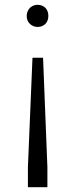

<svg xmlns="http://www.w3.org/2000/svg" viewBox="-20 -528 316 798"><path d="M136 -416Q119 -416 105 -428Q91 -441 91 -462Q91 -471 94.5 -480Q98 -489 105 -496Q119 -508 136 -508Q155 -508 168 -496Q181 -483 181 -462Q181 -441 168 -428Q155 -416 136 -416ZM96 250V167L115 -288H159L177 167V250Z"/></svg>

Font: Arsenal SC
Style: Regular
Weight: 400
Designer: Andrij Shevchenko
Foundry: Stairsfor
Version: Version 2.001; ttfautohint (v1.8.4.7-5d5b)